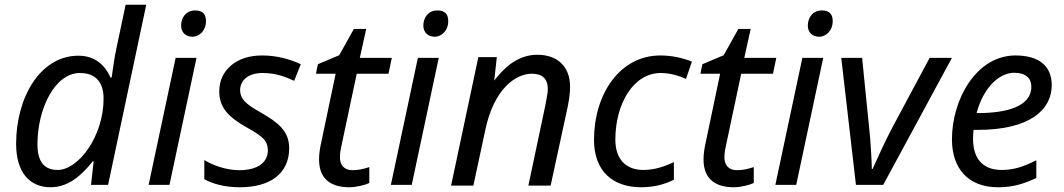

<svg xmlns="http://www.w3.org/2000/svg" viewBox="-20 -780 4487 810"><path d="M193 10C268 10 323 -39 371 -99H375L364 0H436L597 -760H510L473 -585C462 -537 458 -498 451 -453H446C425 -502 383 -545 311 -545C149 -545 48 -368 48 -173C48 -52 106 10 193 10ZM223 -63C166 -63 138 -99 138 -171C138 -321 211 -472 317 -472C388 -472 417 -428 417 -364C417 -205 311 -63 223 -63Z M792 -625C820 -625 849 -650 849 -691C849 -721 834 -736 803 -736C766 -736 744 -707 744 -672C744 -643 764 -625 792 -625ZM695 0 809 -536H721L607 0Z M992 10C1119 10 1200 -47 1200 -155C1200 -230 1149 -265 1081 -305C1046 -324 1022 -341 1011 -354C999 -367 993 -382 993 -399C993 -442 1028 -472 1087 -472C1146 -472 1186 -455 1221 -439L1249 -509C1209 -528 1152 -546 1087 -546C1032 -546 988 -532 955 -504C922 -476 905 -439 905 -394C905 -326 944 -286 1020 -243C1055 -224 1078 -208 1091 -195C1104 -182 1110 -165 1110 -146C1110 -95 1068 -62 989 -62C933 -62 875 -84 842 -105V-24C879 -4 927 10 992 10Z M1396 -469 1335 -178C1329 -152 1326 -128 1326 -107C1326 -20 1382 10 1454 10C1483 10 1522 0 1538 -8V-75C1513 -67 1491 -62 1467 -62C1430 -62 1414 -86 1414 -117C1414 -136 1419 -160 1423 -177L1485 -469H1619L1633 -536H1498L1525 -658H1473L1411 -547L1321 -509L1313 -469Z M1814 -625C1842 -625 1871 -650 1871 -691C1871 -721 1856 -736 1825 -736C1788 -736 1766 -707 1766 -672C1766 -643 1786 -625 1814 -625ZM1717 0 1831 -536H1743L1629 0Z M1883 3H1977L2027 -230C2063 -405 2156 -469 2223 -469C2268 -469 2291 -448 2291 -405C2291 -386 2286 -368 2281 -337L2209 3H2303L2374 -325C2379 -349 2385 -383 2385 -414C2385 -499 2332 -549 2247 -549C2160 -549 2103 -489 2065 -440L2076 -539H1998Z M2685 10C2740 10 2786 -3 2823 -22V-96C2782 -77 2741 -63 2694 -63C2619 -63 2576 -110 2576 -191C2576 -343 2653 -472 2767 -472C2810 -472 2847 -459 2874 -447L2899 -520C2860 -536 2813 -546 2766 -546C2594 -546 2486 -382 2486 -190C2486 -57 2566 10 2685 10Z M3018 -469 2957 -178C2951 -152 2948 -128 2948 -107C2948 -20 3004 10 3076 10C3105 10 3144 0 3160 -8V-75C3135 -67 3113 -62 3089 -62C3052 -62 3036 -86 3036 -117C3036 -136 3041 -160 3045 -177L3107 -469H3241L3255 -536H3120L3147 -658H3095L3033 -547L2943 -509L2935 -469Z M3436 -625C3464 -625 3493 -650 3493 -691C3493 -721 3478 -736 3447 -736C3410 -736 3388 -707 3388 -672C3388 -643 3408 -625 3436 -625ZM3339 0 3453 -536H3365L3251 0Z M3591 0H3706L3996 -536H3902L3744 -241C3722 -200 3682 -114 3661 -67H3658C3658 -93 3653 -188 3647 -238L3617 -536H3529Z M4190 10C4258 10 4301 -6 4352 -29V-104C4299 -77 4257 -63 4206 -63C4123 -63 4085 -114 4085 -195C4085 -206 4086 -220 4087 -232H4104C4324 -232 4417 -316 4417 -421C4417 -500 4365 -546 4264 -546C4099 -546 3996 -361 3996 -192C3996 -68 4066 10 4190 10ZM4100 -303C4129 -411 4195 -473 4259 -473C4308 -473 4331 -449 4331 -414C4331 -331 4227 -303 4107 -303Z"/></svg>

Font: BC Sans
Style: Italic
Weight: 400
Italic angle: -12°
Designer: Monotype Design Team
Designer: Province of B.C.
Foundry: Monotype Imaging Inc.
Version: Version 2.000;GOOG;noto-source:20170915:90ef993387c0